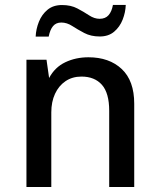

<svg xmlns="http://www.w3.org/2000/svg" viewBox="-20 -751 640 771"><path d="M86.2 0V-511H166.8L177.2 -437.8Q200.2 -481 242.2 -501Q284.2 -521 335.2 -521Q418.5 -521 468.8 -473.9Q519 -426.8 519 -334.5V0H418.5V-306Q418.5 -377.5 389.2 -410.5Q360 -443.5 307 -443.5Q270.2 -443.5 243 -425Q215.8 -406.5 200.9 -374.2Q186 -342 186 -299.8V0ZM123.2 -604Q124.5 -634.2 136.2 -663.6Q148 -693 170.9 -711.9Q193.8 -730.8 229 -730.8Q264.8 -730.8 290.6 -717.1Q316.5 -703.5 337.6 -689.5Q358.8 -675.5 380 -675.5Q403.2 -675.5 416 -690.1Q428.8 -704.8 433.5 -731.2H485Q484 -701.5 472.5 -672.1Q461 -642.8 438.2 -623.6Q415.5 -604.5 380.5 -604.5Q345 -604.5 318.4 -618.5Q291.8 -632.5 270.2 -646.5Q248.8 -660.5 226.2 -660.5Q205 -660.5 193 -646.2Q181 -632 175.5 -604Z"/></svg>

Font: Chivo Mono Medium
Style: Regular
Weight: 500
Monospace: yes
Designer: Hector Gatti
Foundry: Omnibus-Type
Version: Version 1.008